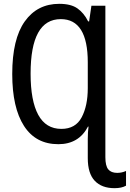

<svg xmlns="http://www.w3.org/2000/svg" viewBox="-20 -744 679 1004"><path d="M639 150V227Q616 240 579 240Q512 240 475.5 201.5Q439 163 439 83V-18Q439 -54 443 -82H440Q392 10 285 10Q167 10 105.5 -85.5Q44 -181 44 -357Q44 -540 109.5 -632Q175 -724 290 -724Q351 -724 385 -700Q419 -676 441 -632H446L458 -714H531V0V78Q531 123 546 141.5Q561 160 593 160Q617 160 639 150ZM439 -418Q439 -644 298 -644Q140 -644 140 -359Q140 -217 180 -143.5Q220 -70 301 -70Q375 -70 407 -130.5Q439 -191 439 -283Z"/></svg>

Font: Noto Sans Mono UI
Style: Regular
Weight: 400
Monospace: yes
Designer: Monotype Design team
Foundry: Monotype Imaging Inc.
Version: Version 1.000